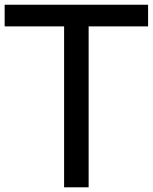

<svg xmlns="http://www.w3.org/2000/svg" viewBox="-32 -798 651 818"><path d="M-12.2 -685.6V-777.8H598.9V-685.6H345.6V0H241.1V-685.6Z"/></svg>

Font: Paperlogy 5 Medium
Style: Regular
Weight: 500
Designer: redesigned by Lee Juim, glyphs from Gmarket Sans & Montserrat
Foundry: PT&
Version: Version 1.001